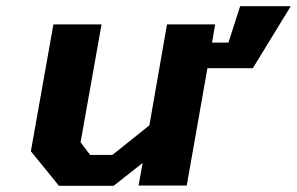

<svg xmlns="http://www.w3.org/2000/svg" viewBox="-20 -601 962 622"><path d="M171 1 80 -111 153 -522H309L241 -140L272 -99H344L464 -195L521 -522H677L667 -463H720L758 -581H922L799 -380H652L585 0H429L442 -73L348 1Z"/></svg>

Font: Tomorrow SemiBold
Style: Italic
Weight: 600
Italic angle: -10°
Designer: Tony de Marco, Monica Rizzolli
Foundry: Just in Type
Version: Version 2.002